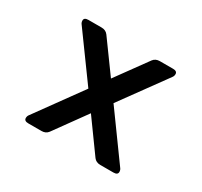

<svg xmlns="http://www.w3.org/2000/svg" viewBox="-97 -651 694 661"><g transform="rotate(30 250.0 -320.0)"><path d="M134 -526Q151 -526 160 -514L250 -390L340 -514Q349 -526 366 -526H418Q435 -526 435 -514Q435 -506 430 -500L300 -321L431 -140Q436 -134 436 -126Q436 -114 419 -114H367Q350 -114 341 -126L250 -252L159 -126Q150 -114 133 -114H81Q64 -114 64 -126Q64 -134 69 -140L200 -321L70 -500Q65 -506 65 -514Q65 -526 82 -526Z"/></g></svg>

Font: Yusei Magic
Style: Regular
Weight: 400
Designer: Tanukizamurai
Foundry: Yusei Magic Project
Version: Version 1.200